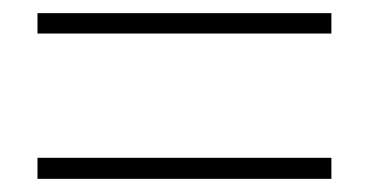

<svg xmlns="http://www.w3.org/2000/svg" viewBox="-20 -509 561 292"><path d="M37 -458V-489H484V-458ZM37 -237V-269H484V-237Z"/></svg>

Font: Noto Sans JP Thin Thin
Style: Regular
Weight: 250
Version: Version 2.004-H2;hotconv 1.0.118;makeotfexe 2.5.65603